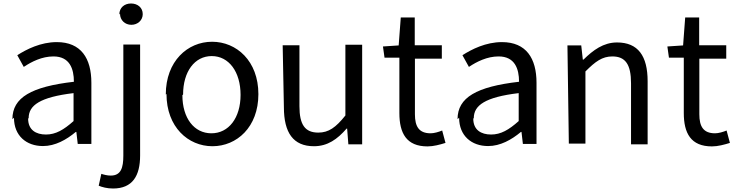

<svg xmlns="http://www.w3.org/2000/svg" viewBox="-20 -797 4216 1099"><path d="M60 -123C60 -20 131 39 226 39C296 39 360 3 414 -42H417L425 27H503V-323C503 -463 444 -556 305 -556C213 -556 132 -515 79 -481L116 -414C161 -444 220 -474 286 -474C379 -474 403 -403 403 -329C160 -301 51 -239 51 -115ZM144 -121C144 -194 209 -241 401 -264V-104C345 -54 299 -27 243 -27C186 -27 141 -53 141 -118Z M545 266C564 274 593 282 627 282C739 282 782 209 782 93V-542H686V94C686 164 672 208 614 208C594 208 575 203 560 198ZM667 -718C667 -682 695 -655 732 -655C768 -655 797 -681 797 -716C797 -754 767 -777 730 -777C692 -777 663 -753 663 -714Z M933 -259C933 -70 1057 40 1196 40C1335 40 1459 -69 1459 -258C1459 -448 1334 -558 1194 -558C1054 -558 929 -447 929 -256ZM1028 -256C1028 -387 1094 -476 1192 -476C1290 -476 1357 -386 1357 -254C1357 -122 1289 -34 1190 -34C1091 -34 1024 -121 1024 -252Z M1605 -183C1605 -38 1658 40 1777 40C1855 40 1911 0 1964 -61H1967L1974 29H2053V-541H1957V-136C1902 -67 1861 -38 1802 -38C1726 -38 1694 -83 1694 -189V-538H1598Z M2181 -467H2266V-150C2266 -35 2306 41 2427 41C2461 41 2498 31 2530 21L2511 -50C2492 -42 2465 -34 2445 -34C2378 -34 2355 -73 2355 -143V-461H2509V-538H2354V-697H2274L2262 -537L2172 -531Z M2608 -123C2608 -20 2679 39 2774 39C2844 39 2908 3 2962 -42H2965L2973 27H3051V-323C3051 -463 2992 -556 2853 -556C2761 -556 2680 -515 2627 -481L2664 -414C2709 -444 2768 -474 2834 -474C2927 -474 2951 -403 2951 -329C2708 -301 2599 -239 2599 -115ZM2692 -121C2692 -194 2757 -241 2949 -264V-104C2893 -54 2847 -27 2791 -27C2734 -27 2689 -53 2689 -118Z M3236 25H3331V-388C3388 -445 3427 -474 3485 -474C3560 -474 3592 -428 3592 -320V29H3687V-332C3687 -477 3632 -554 3512 -554C3434 -554 3375 -510 3320 -456H3316L3307 -537H3228Z M3809 -467H3894V-150C3894 -35 3934 41 4055 41C4089 41 4126 31 4158 21L4139 -50C4120 -42 4093 -34 4073 -34C4006 -34 3983 -73 3983 -143V-461H4137V-538H3982V-697H3902L3890 -537L3800 -531Z"/></svg>

Font: GenEiGothic-pro-Regular
Style: Regular
Weight: 400
Designer: Ryoko NISHIZUKA (kana & ideographs); Paul D. Hunt (Latin, Greek & Cyrillic); Wenlong ZHANG (bopomofo); Sandoll Communica
Foundry: Adobe Systems Incorporated; o_tamon
Version: Version 1.000.140830